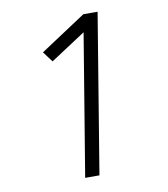

<svg xmlns="http://www.w3.org/2000/svg" viewBox="-82 -805 765 874"><g transform="rotate(-10 300.0 -367.5)"><path d="M241 0 349 -654 187 -548 151 -596 362 -735H428L307 0Z"/></g></svg>

Font: Iosevka Aile Light
Style: Italic
Weight: 300
Italic angle: -9°
Designer: Belleve Invis
Foundry: Belleve Invis
Version: Version 31.1.0; ttfautohint (v1.8.4)